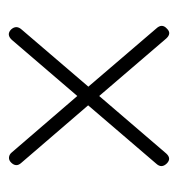

<svg xmlns="http://www.w3.org/2000/svg" viewBox="-3 -567 418 452"><g transform="rotate(90 206.0 -341.0)"><path d="M49.5 -158Q38 -170.5 50 -183.5L184 -340L47 -500Q34.5 -513.5 47.5 -525Q58.5 -536.5 70.5 -523.5L206 -365.5L341.5 -523.5Q353 -536 364.5 -525Q377 -512.5 365.5 -500L228 -339.5L363.5 -182Q374.5 -170 362.5 -158Q357 -152.5 350.2 -153.2Q343.5 -154 339 -159.5L206 -314L74 -160Q61.5 -146.5 49.5 -158Z"/></g></svg>

Font: Fraunces 144pt Soft
Style: Regular
Weight: 400
Version: Version 1.000;[0bf87f6ff]